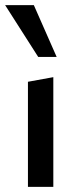

<svg xmlns="http://www.w3.org/2000/svg" viewBox="-24 -729 313 749"><path d="M85 0V-410L184 -428V0ZM125 -507 -4 -709H108L197 -507Z"/></svg>

Font: Ysabeau SemiBold
Style: Regular
Weight: 600
Designer: Christian Thalmann (Catharsis Fonts)
Version: Version 2.000;gftools[0.9.27.dev2+g8671c4b]